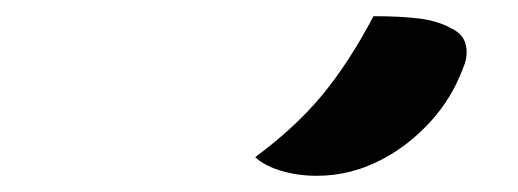

<svg xmlns="http://www.w3.org/2000/svg" viewBox="-20 -832 640 237"><path d="M441 -812Q476 -812 498.5 -809Q521 -806 537 -797Q552 -790 555 -776.5Q558 -763 552 -749Q538 -711 511.5 -682Q485 -653 453 -636Q414 -615 371 -615Q348 -615 327.5 -621Q307 -627 295 -638Q345 -675 378 -715Q411 -755 441 -812Z"/></svg>

Font: Recursive Mn Csl St
Style: Bold Italic
Weight: 700
Italic angle: -15°
Monospace: yes
Version: Version 1.079;hotconv 1.0.112;makeotfexe 2.5.65598; ttfautoh